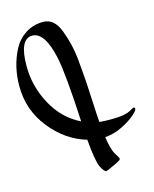

<svg xmlns="http://www.w3.org/2000/svg" viewBox="-219 -869 794 993"><g transform="rotate(-15 178.5 -373.0)"><path d="M36 -734Q-33 -734 -33 -589Q-33 -480 20 -382.5Q73 -285 166 -240Q153 -496 134 -587Q103 -733 36 -734ZM265 -129Q275 -60 292 -33Q309 -6 309 -2Q309 2 302.5 6.5Q296 11 277 20Q231 42 226 42Q214 42 198 10Q182 -22 172 -140Q62 -172 -17 -271Q-96 -370 -96 -498Q-96 -604 -51 -690Q-28 -734 13.5 -761Q55 -788 109 -788Q168 -788 196 -713Q226 -635 233.5 -554.5Q241 -474 244 -428Q247 -382 250 -315.5Q253 -249 256 -213Q277 -210 318.5 -210Q360 -210 386 -215Q412 -220 427.5 -229.5Q443 -239 446 -239Q453 -239 453 -230Q453 -221 427 -198.5Q401 -176 356.5 -154Q312 -132 265 -129Z"/></g></svg>

Font: Mr Bedfort
Style: Regular
Weight: 400
Designer: Alejandro Paul
Foundry: Alejandro Paul
Version: Version 1.000